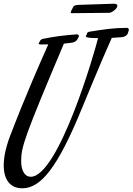

<svg xmlns="http://www.w3.org/2000/svg" viewBox="-26 -920 714 1034"><path d="M398 -722C398 -723 399 -725 399 -726C399 -733 392 -735 387 -735C321 -730 269 -724 207 -711C198 -710 192 -705 188 -697L184 -689C183 -688 182 -687 182 -685C182 -678 206 -681 217 -681H234C104 -390 39 -215 39 -215C9 -143 -6 -80 -6 -30C-6 49 30 94 94 94C195 94 286 -20 417 -341C417 -341 530 -616 576 -716C594 -717 612 -719 632 -720C644 -721 659 -729 663 -742L667 -755C667 -757 668 -758 668 -760C668 -766 662 -770 658 -770C585 -770 536 -762 454 -749C448 -748 443 -744 442 -738V-736C441 -732 436 -728 436 -725C436 -715 475 -715 502 -715C487 -649 290 32 139 32C108 32 88 0 88 -53C88 -129 106 -183 318 -685C331 -686 345 -688 361 -690C375 -692 388 -700 393 -712ZM404 -894C391 -893 374 -894 368 -882C357 -862 355 -856 355 -854C355 -850 357 -849 360 -849L562 -851C576 -851 606 -873 606 -889C606 -895 601 -900 588 -900Z"/></svg>

Font: Mervale Script
Style: Regular
Weight: 400
Designer: Astigmatic (AOETI)
Foundry: Astigmatic (AOETI)
Version: Version 1.000